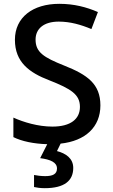

<svg xmlns="http://www.w3.org/2000/svg" viewBox="-20 -744 590 1004"><path d="M363 134C363 84 324 58 278 46L297 7C427 -7 505 -80 505 -193C505 -305 437 -353 316 -401C208 -444 166 -471 166 -537C166 -593 208 -631 287 -631C347 -631 403 -615 458 -592L492 -681C432 -707 367 -724 290 -724C151 -724 58 -653 58 -536C58 -419 133 -364 238 -324C352 -279 398 -250 398 -185C398 -122 350 -82 254 -82C179 -82 103 -105 50 -129V-27C94 -5 157 8 227 10L190 83C244 90 278 105 278 137C278 167 255 177 216 177C196 177 172 174 158 171V234C171 237 191 240 214 240C317 240 363 201 363 134Z"/></svg>

Font: Noto Sans Arabic UI Md
Style: Regular
Weight: 500
Designer: Monotype Design Team, Nadine Chahine and Nizar Qandah
Foundry: Monotype Imaging Inc.
Version: Version 2.010